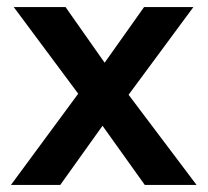

<svg xmlns="http://www.w3.org/2000/svg" viewBox="-20 -525 589 545"><path d="M11 0 202 -259 19 -505H166L277 -347L389 -505H529L345 -256L538 0H391L271 -168L151 0Z"/></svg>

Font: Red Hat Text SemiBold
Style: Regular
Weight: 600
Designer: Pentagram, MCKL
Foundry: MCKL
Version: Version 1.030